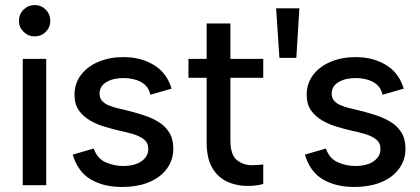

<svg xmlns="http://www.w3.org/2000/svg" viewBox="-20 -733 1661 760"><path d="M70 0V-500H163V0ZM117 -589Q92 -589 73.5 -607Q55 -625 55 -650Q55 -677 73.5 -695Q92 -713 117 -713Q143 -713 161 -695Q179 -677 179 -650Q179 -625 161 -607Q143 -589 117 -589Z M462 7Q390 7 339 -23Q288 -53 268 -121L351 -145Q365 -105 398.5 -90.5Q432 -76 466 -76Q514 -76 540.5 -95Q567 -114 567 -143Q567 -167 550.5 -180.5Q534 -194 507.5 -202Q481 -210 452 -216Q426 -222 395.5 -231Q365 -240 337.5 -255.5Q310 -271 292.5 -295.5Q275 -320 275 -358Q275 -403 300.5 -436.5Q326 -470 370 -488.5Q414 -507 469 -507Q538 -507 589.5 -475.5Q641 -444 659 -382L575 -358Q570 -383 553.5 -397.5Q537 -412 514 -418Q491 -424 468 -424Q428 -424 401 -408Q374 -392 374 -362Q374 -346 383 -335Q392 -324 408 -317Q424 -310 444 -305Q464 -300 486 -295Q518 -287 550 -276.5Q582 -266 608 -250Q634 -234 650 -208.5Q666 -183 666 -144Q666 -101 641.5 -66.5Q617 -32 571.5 -12.5Q526 7 462 7Z M1022 -5Q1010 -1 993.5 1Q977 3 960 3Q916 3 879 -14Q842 -31 820 -69Q798 -107 798 -169V-425H726V-500H798V-640H892V-500H1022V-425H892V-179Q892 -120 917.5 -99.5Q943 -79 978 -79Q987 -79 999.5 -80Q1012 -81 1022 -82Z M1086 -504 1073 -700H1165L1153 -504Z M1381 7Q1309 7 1258 -23Q1207 -53 1187 -121L1270 -145Q1284 -105 1317.5 -90.5Q1351 -76 1385 -76Q1433 -76 1459.5 -95Q1486 -114 1486 -143Q1486 -167 1469.5 -180.5Q1453 -194 1426.5 -202Q1400 -210 1371 -216Q1345 -222 1314.5 -231Q1284 -240 1256.5 -255.5Q1229 -271 1211.5 -295.5Q1194 -320 1194 -358Q1194 -403 1219.5 -436.5Q1245 -470 1289 -488.5Q1333 -507 1388 -507Q1457 -507 1508.5 -475.5Q1560 -444 1578 -382L1494 -358Q1489 -383 1472.5 -397.5Q1456 -412 1433 -418Q1410 -424 1387 -424Q1347 -424 1320 -408Q1293 -392 1293 -362Q1293 -346 1302 -335Q1311 -324 1327 -317Q1343 -310 1363 -305Q1383 -300 1405 -295Q1437 -287 1469 -276.5Q1501 -266 1527 -250Q1553 -234 1569 -208.5Q1585 -183 1585 -144Q1585 -101 1560.5 -66.5Q1536 -32 1490.5 -12.5Q1445 7 1381 7Z"/></svg>

Font: Envelope Sans Variable
Style: Regular
Weight: 500
Designer: Andreas Rasmussen / Norman Anderson
Foundry: mail.de GmbH
Version: Version 1.150